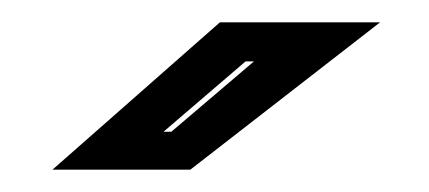

<svg xmlns="http://www.w3.org/2000/svg" viewBox="-20 -708 384 172"><path d="M27 -556 177 -688H320.5L150.5 -556ZM126.5 -590H133.5L207.5 -653H200Z"/></svg>

Font: Tourney Expanded ExtraBold
Style: Italic
Weight: 800
Width: 7
Italic angle: -12°
Designer: Tyler Finck
Foundry: Etcetera Type Co
Version: Version 1.010; ttfautohint (v1.8.3)